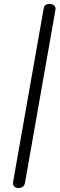

<svg xmlns="http://www.w3.org/2000/svg" viewBox="-20 -948 300 968"><path d="M74 0Q65.5 0 58.5 -3.2Q51.5 -6.5 48 -13.2Q44.5 -20 46 -30.5L200 -904Q202.5 -918 210.2 -923.2Q218 -928.5 228.5 -928.5Q242.5 -928.5 252.2 -920.8Q262 -913 259.5 -898.5L106 -26.5Q103.5 -12 94 -6Q84.5 0 74 0Z"/></svg>

Font: Edu AU VIC WA NT Pre
Style: Regular
Weight: 400
Designer: Tina and Corey Anderson, Eben Sorkin, Mirko Velimirovic
Foundry: Google for Education
Version: Version 1.001